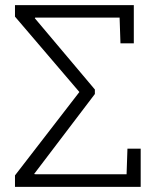

<svg xmlns="http://www.w3.org/2000/svg" viewBox="-20 -731 613 751"><path d="M38.6 0V-44.9L290.5 -371.1L38.6 -666V-710.9H503.4V-561.5H451.2L447.8 -662.1H117.7L116.2 -659.7L351.1 -380.9V-363.3L113.3 -50.3L120.1 -49.3H475.1L478.5 -149.4H530.3V0Z"/></svg>

Font: Roboto Slab Light
Style: Regular
Weight: 300
Designer: Google
Version: Version 2.000; ttfautohint (v1.8.1.43-b0c9)